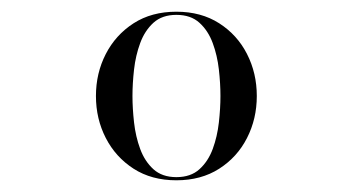

<svg xmlns="http://www.w3.org/2000/svg" viewBox="-20 -783 596 328"><path d="M143.9 -619Q143.9 -658 160.7 -690.7Q177.5 -723.4 208.2 -743.2Q239 -763 281.3 -763Q323.6 -763 354.5 -743.2Q385.4 -723.4 402 -690.7Q418.7 -658 418.7 -619Q418.7 -580 402 -547.3Q385.4 -514.6 354.5 -494.8Q323.6 -475 281.3 -475Q239 -475 208.2 -494.8Q177.5 -514.6 160.7 -547.3Q143.9 -580 143.9 -619ZM206.3 -619Q206.3 -598 209 -573.8Q211.7 -549.7 219.5 -528.5Q227.3 -507.4 242.1 -493.9Q257 -480.4 281.3 -480.4Q305.9 -480.4 320.7 -493.9Q335.6 -507.4 343.4 -528.5Q351.2 -549.7 353.9 -573.8Q356.6 -598 356.6 -619Q356.6 -640.3 353.9 -664.3Q351.2 -688.3 343.4 -709.4Q335.6 -730.6 320.7 -744.1Q305.9 -757.6 281.3 -757.6Q257 -757.6 242.1 -744.1Q227.3 -730.6 219.5 -709.4Q211.7 -688.3 209 -664.3Q206.3 -640.3 206.3 -619Z"/></svg>

Font: Bodoni* 24pt
Style: Regular
Weight: 400
Version: Version 2.3